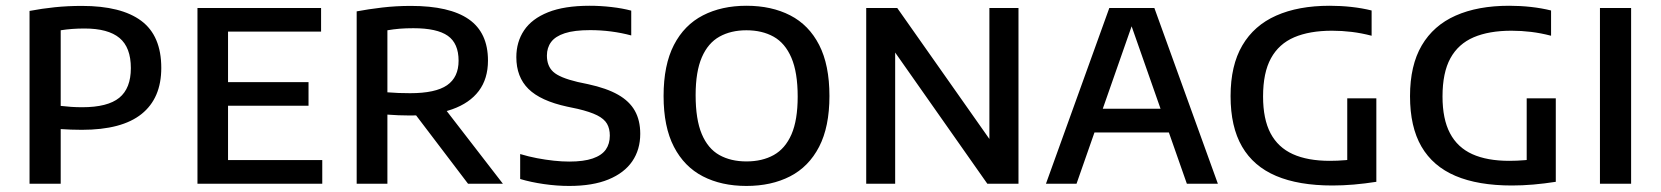

<svg xmlns="http://www.w3.org/2000/svg" viewBox="-20 -622 5622 650"><path d="M80 0V-585Q122 -593 165.5 -597.5Q209 -602 257 -602Q390.5 -602 458.2 -551.5Q526 -501 526 -392Q526 -289.5 459.2 -236Q392.5 -182.5 257 -182.5Q238 -182.5 220 -183.2Q202 -184 185.5 -185V0ZM258.5 -259Q344.5 -259 383.8 -291Q423 -323 423 -391.5Q423 -461.5 384.5 -493.5Q346 -525.5 266 -525.5Q244 -525.5 224 -524Q204 -522.5 185.5 -519.5V-263.5Q203.5 -261.5 221 -260.2Q238.5 -259 258.5 -259Z M648.5 0V-595H1067V-515H752V-80H1071V0ZM712.5 -264V-344H1024.5V-264Z M1187.5 0V-583.5Q1227 -591 1273.8 -596.5Q1320.5 -602 1371 -602Q1502 -602 1567 -556.8Q1632 -511.5 1632 -417Q1632 -355.5 1601 -314.2Q1570 -273 1510.8 -252Q1451.5 -231 1368 -231Q1348 -231 1329 -231.8Q1310 -232.5 1291.5 -234V0ZM1564.5 0 1354 -277H1468.5L1682.5 0ZM1368.5 -306.5Q1454.5 -306.5 1493.5 -333.5Q1532.5 -360.5 1532.5 -416.5Q1532.5 -475 1496 -500.8Q1459.5 -526.5 1379.5 -526.5Q1354 -526.5 1333 -524.8Q1312 -523 1291.5 -519.5V-309.5Q1313.5 -308 1329.5 -307.2Q1345.5 -306.5 1368.5 -306.5Z M1907 7.5Q1865 7.5 1821.5 1.2Q1778 -5 1741 -16V-100.5Q1769 -92 1798 -86.5Q1827 -81 1854.8 -78Q1882.5 -75 1907 -75Q1956 -75 1986.5 -85.5Q2017 -96 2030.8 -115.5Q2044.5 -135 2044.5 -163Q2044.5 -186.5 2035 -203Q2025.5 -219.5 2001.8 -231.5Q1978 -243.5 1935.5 -253.5L1900 -261Q1810 -280.5 1769 -321Q1728 -361.5 1728 -428.5Q1728 -480 1754.2 -519.2Q1780.5 -558.5 1835.5 -580.5Q1890.5 -602.5 1976 -602.5Q2013 -602.5 2050 -598.2Q2087 -594 2117 -586V-502Q2083.5 -511 2048.5 -515.5Q2013.5 -520 1978 -520Q1924 -520 1892 -509.5Q1860 -499 1845.8 -479.8Q1831.5 -460.5 1831.5 -434Q1831.5 -398.5 1853 -378.8Q1874.5 -359 1935.5 -344.5L1971 -337Q2033.5 -323.5 2072.2 -301.5Q2111 -279.5 2129.2 -247Q2147.5 -214.5 2147.5 -169Q2147.5 -115.5 2120.5 -76Q2093.5 -36.5 2040 -14.5Q1986.5 7.5 1907 7.5Z M2507 7.5Q2422.5 7.5 2359.5 -25Q2296.5 -57.5 2261.5 -125Q2226.5 -192.5 2226.5 -297Q2226.5 -402 2261.5 -469.8Q2296.5 -537.5 2359.8 -570Q2423 -602.5 2507 -602.5Q2592 -602.5 2655.2 -570Q2718.5 -537.5 2753.2 -469.8Q2788 -402 2788 -297Q2788 -192.5 2753 -125Q2718 -57.5 2654.8 -25Q2591.5 7.5 2507 7.5ZM2507 -75.5Q2560.5 -75.5 2599.5 -97.2Q2638.5 -119 2659.5 -167.2Q2680.5 -215.5 2680.5 -295Q2680.5 -377 2659.2 -426.5Q2638 -476 2599 -497.8Q2560 -519.5 2507 -519.5Q2454.5 -519.5 2415.8 -498Q2377 -476.5 2356 -428Q2335 -379.5 2335 -300Q2335 -217.5 2355.8 -168.2Q2376.5 -119 2415.2 -97.2Q2454 -75.5 2507 -75.5Z M2912.5 0V-595H3017.5L3348.5 -124.5H3329.5V-595H3428V0H3322.5L2992 -470.5H3010.5V0Z M3521 0 3735.5 -595H3888L4103 0H3998L3804.5 -551.5H3817.5L3624.5 0ZM3651.5 -173.5 3674.5 -254H3948.5L3971.5 -173.5Z M4491 6Q4376.5 6 4300 -26.5Q4223.5 -59 4184.8 -125.8Q4146 -192.5 4146 -296.5Q4146 -400.5 4185.8 -468.2Q4225.5 -536 4300.5 -569.2Q4375.5 -602.5 4481.5 -602.5Q4519 -602.5 4555.2 -598.5Q4591.5 -594.5 4623.5 -586.5V-501Q4589 -510 4556 -514Q4523 -518 4489.5 -518Q4413.5 -518 4361.5 -495.8Q4309.5 -473.5 4282.8 -424.8Q4256 -376 4256 -295.5Q4256 -219 4281.2 -171Q4306.5 -123 4356.8 -100.2Q4407 -77.5 4482 -77.5Q4508 -77.5 4535.2 -79.8Q4562.5 -82 4584.5 -86L4541 -47.5V-289H4639.5V-6.5Q4601 -0.5 4563.5 2.8Q4526 6 4491 6Z M5098.5 6Q4984 6 4907.5 -26.5Q4831 -59 4792.2 -125.8Q4753.5 -192.5 4753.5 -296.5Q4753.5 -400.5 4793.2 -468.2Q4833 -536 4908 -569.2Q4983 -602.5 5089 -602.5Q5126.5 -602.5 5162.8 -598.5Q5199 -594.5 5231 -586.5V-501Q5196.5 -510 5163.5 -514Q5130.5 -518 5097 -518Q5021 -518 4969 -495.8Q4917 -473.5 4890.2 -424.8Q4863.5 -376 4863.5 -295.5Q4863.5 -219 4888.8 -171Q4914 -123 4964.2 -100.2Q5014.5 -77.5 5089.5 -77.5Q5115.5 -77.5 5142.8 -79.8Q5170 -82 5192 -86L5148.5 -47.5V-289H5247V-6.5Q5208.5 -0.5 5171 2.8Q5133.5 6 5098.5 6Z M5396.5 0V-595H5502V0Z"/></svg>

Font: Encode Sans SC Condensed Thin Medium
Style: Regular
Weight: 500
Version: Version 3.002